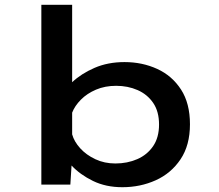

<svg xmlns="http://www.w3.org/2000/svg" viewBox="-20 -770 915 801"><path d="M152.5 0V-750H281V-427Q318.5 -462.5 374.2 -486.8Q430 -511 499.5 -511Q573.5 -511 635.8 -482.5Q698 -454 735.2 -396.5Q772.5 -339 772.5 -251.5Q772.5 -164 733.2 -105.5Q694 -47 629.8 -18Q565.5 11 490.5 11Q421.5 11 367.8 -15.2Q314 -41.5 278.5 -79.5L273.5 0ZM464.5 -412Q418 -412 380.5 -396Q343 -380 317.5 -354.2Q292 -328.5 281 -300V-209.5Q289.5 -179 314.8 -151.2Q340 -123.5 377.8 -105.8Q415.5 -88 461.5 -88Q511 -88 552.5 -106Q594 -124 618.8 -160.2Q643.5 -196.5 643.5 -250.5Q643.5 -305 619 -340.8Q594.5 -376.5 554 -394.2Q513.5 -412 464.5 -412Z"/></svg>

Font: Trispace SemiExpanded Medium
Style: Regular
Weight: 500
Width: 6
Designer: Tyler Finck
Foundry: Etcetera Type Company
Version: Version 1.210; ttfautohint (v1.8.3)